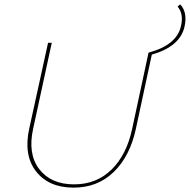

<svg xmlns="http://www.w3.org/2000/svg" viewBox="-20 -854 869 879"><path d="M805 -834Q839 -798 825 -733Q805 -641 675 -604L602 -264Q575 -139 501 -67Q427 5 317 5Q203 5 145 -69.5Q87 -144 114 -266L200 -658H217L132 -266Q106 -150 159.5 -80Q213 -10 319 -10Q422 -10 491 -78Q560 -146 585 -264L660 -613Q791 -648 809 -737Q821 -791 793 -824Z"/></svg>

Font: EauTest Thin
Style: Italic
Weight: 250
Italic angle: -12°
Designer: Christian Thalmann (Catharsis Fonts)
Version: Version 0.001;PS 000.001;hotconv 1.0.88;makeotf.lib2.5.64775